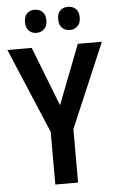

<svg xmlns="http://www.w3.org/2000/svg" viewBox="-60 -950 611 992"><g transform="rotate(-5 245.0 -454.5)"><path d="M246 -406 365 -714H490L304 -277V0H186V-273L0 -714H126ZM103 -849Q103 -880 118.5 -894.5Q134 -909 158 -909Q182 -909 198 -894Q214 -879 214 -849Q214 -820 198 -804.5Q182 -789 158 -789Q134 -789 118.5 -804.5Q103 -820 103 -849ZM275 -849Q275 -880 290.5 -894.5Q306 -909 331 -909Q355 -909 371 -894Q387 -879 387 -849Q387 -820 371 -804.5Q355 -789 331 -789Q306 -789 290.5 -804.5Q275 -820 275 -849Z"/></g></svg>

Font: Noto Sans Kannada Condensed SemiBold
Style: Regular
Weight: 600
Width: 3
Designer: Jelle Bosma - Monotype Design Team
Foundry: Monotype Imaging Inc.
Version: Version 2.005; ttfautohint (v1.8.4.7-5d5b)